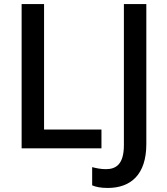

<svg xmlns="http://www.w3.org/2000/svg" viewBox="-20 -734 827 950"><path d="M87 0H482V-93H198V-714H87ZM513 196C627 196 704 130 704 -21V-714H593V-16C593 79 554 103 504 103C478 103 456 98 436 93V183C454 191 479 196 513 196Z"/></svg>

Font: Noto Sans Thai Medium
Style: Regular
Weight: 500
Designer: Monotype Design Team
Foundry: Monotype Imaging Inc.
Version: Version 1.901